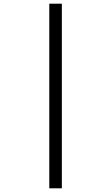

<svg xmlns="http://www.w3.org/2000/svg" viewBox="-20 -780 603 1040"><path d="M247 240H315V-760H247Z"/></svg>

Font: Noto Serif Devanagari SemiBold
Style: Regular
Weight: 600
Designer: Universal Thirst, Indian Type Foundry and the Monotype Design Team
Foundry: Monotype Imaging Inc.
Version: Version 2.004